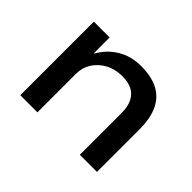

<svg xmlns="http://www.w3.org/2000/svg" viewBox="-104 -713 919 919"><g transform="rotate(45 355.5 -254.0)"><path d="M97 0V-498H204V-392H207Q236 -445 288 -476.5Q340 -508 408 -508Q474 -508 520.5 -485.5Q567 -463 591.5 -414Q616 -365 616 -288V0H500V-283Q500 -325 486.5 -353Q473 -381 446.5 -395.5Q420 -410 377 -410Q329 -410 292 -389.5Q255 -369 234 -336Q213 -303 213 -263V0Z"/></g></svg>

Font: Nunito Sans 7pt SemiExpanded SemiBold
Style: Regular
Weight: 600
Width: 6
Designer: Vernon Adams
Foundry: Vernon Adams
Version: Version 3.101;gftools[0.9.27]